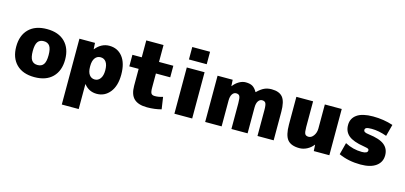

<svg xmlns="http://www.w3.org/2000/svg" viewBox="-78 -1308 4402 2085"><g transform="rotate(15 2123.5 -265.0)"><path d="M100 -458Q172 -530 303 -530Q434 -530 506 -458Q578 -386 578 -260Q578 -134 506 -62Q434 10 303 10Q172 10 100 -62Q28 -134 28 -260Q28 -386 100 -458ZM236 -157Q258 -126 303 -126Q348 -126 370 -157Q392 -188 392 -260Q392 -332 370 -363Q348 -394 303 -394Q258 -394 236 -363Q214 -332 214 -260Q214 -188 236 -157Z M844 -520 848 -450H850Q915 -530 1004 -530Q1098 -530 1153.5 -459.5Q1209 -389 1209 -260Q1209 -134 1151.5 -62Q1094 10 1004 10Q916 10 861 -60H859V220H669V-520ZM1029 -260Q1029 -322 1006.5 -353.5Q984 -385 944 -385Q905 -385 882 -353.5Q859 -322 859 -265V-255Q859 -197 882 -166Q905 -135 944 -135Q981 -135 1005 -167.5Q1029 -200 1029 -260Z M1570 10Q1471 10 1423 -35.5Q1375 -81 1375 -180V-370H1270V-500H1375V-690H1569V-500H1730V-370H1569V-210Q1569 -162 1580 -146Q1591 -130 1620 -130Q1664 -130 1710 -145L1730 -10Q1656 10 1570 10Z M1876 -610V-750H2076V-610ZM1876 0V-520H2076V0Z M2810 0V-290Q2810 -350 2799 -369Q2788 -388 2759 -388Q2733 -388 2716 -362.5Q2699 -337 2699 -290V0H2517V-290Q2517 -350 2506.5 -369Q2496 -388 2467 -388Q2441 -388 2424 -362.5Q2407 -337 2407 -290V0H2222V-520H2392L2396 -450H2398Q2426 -487 2463 -508.5Q2500 -530 2537 -530Q2585 -530 2613.5 -513.5Q2642 -497 2666 -455H2668Q2711 -497 2747 -513.5Q2783 -530 2829 -530Q2915 -530 2953.5 -483Q2992 -436 2992 -320V0Z M3437 -70Q3409 -33 3367.5 -11.5Q3326 10 3283 10Q3189 10 3148.5 -39Q3108 -88 3108 -210V-520H3296V-230Q3296 -172 3307 -153.5Q3318 -135 3348 -135Q3379 -135 3403.5 -169Q3428 -203 3428 -250V-520H3618V0H3443L3439 -70Z M4159 -363Q4068 -396 3989 -396Q3946 -396 3930 -388.5Q3914 -381 3914 -365Q3914 -350 3927 -342Q3940 -334 3974 -330Q4097 -315 4150.5 -272Q4204 -229 4204 -155Q4204 -79 4143.5 -34.5Q4083 10 3969 10Q3834 10 3724 -40L3759 -174Q3849 -126 3949 -126Q4014 -126 4014 -160Q4014 -173 4004 -178Q3994 -183 3954 -190Q3833 -209 3781 -252.5Q3729 -296 3729 -370Q3729 -445 3789 -487.5Q3849 -530 3969 -530Q4088 -530 4194 -495Z"/></g></svg>

Font: Mplus 1p Black
Style: Regular
Weight: 900
Version: Version 1.061